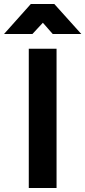

<svg xmlns="http://www.w3.org/2000/svg" viewBox="-69 -934 424 954"><path d="M212 0V-692H74V0ZM92 -765 144 -821 193 -765H335L201 -914H84L-49 -765Z"/></svg>

Font: RazerF5
Style: Bold
Weight: 700
Foundry: Razer Inc.
Version: Version 2